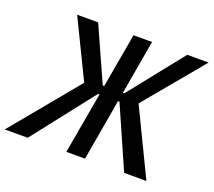

<svg xmlns="http://www.w3.org/2000/svg" viewBox="-159 -857 1128 1014"><g transform="rotate(20 404.5 -350.0)"><path d="M-41 0H88L358 -345H366L305 0H410L470 -345H478L630 0H755L576 -371L850 -700H730L487 -395H479L532 -700H428L374 -395H366L229 -700H111L269 -375Z"/></g></svg>

Font: Fixel Text 20240404 Medium
Style: Italic
Weight: 500
Width: 4
Italic angle: -10°
Designer: AlfaBravo + MacPaw
Foundry: Kyrylo Tkachov, Marchela Mozhyna, Serhii Makarenko, Maria Weinstein, Zakhar Kryvoshyya
Version: Version 1.211;Glyphs 3.2 (3225)